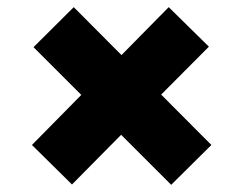

<svg xmlns="http://www.w3.org/2000/svg" viewBox="-20 -620 677 534"><path d="M185.1 -600.1 317.9 -466.8 449.2 -600.1 561 -490.2 428.2 -356.9 567.9 -216.8 456.1 -106 316.9 -245.1 180.2 -106.9 68.8 -216.8 206.1 -356 73.2 -488.8Z"/></svg>

Font: PoppinsZ
Style: Bold
Weight: 700
Designer: Ninad Kale (Devanagari), Jonny Pinhorn (Latin)
Foundry: Indian Type Foundry
Version: Version 3.002;FEAKit 1.0